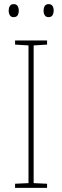

<svg xmlns="http://www.w3.org/2000/svg" viewBox="-20 -961 300 930"><path d="M208 -51H53V-71L118 -74V-741L53 -745V-765H208V-745L143 -741V-74L208 -71ZM22 -910Q22 -922 27.5 -931.5Q33 -941 46 -941Q60 -941 65.5 -931.5Q71 -922 71 -910Q71 -896 65.5 -887Q60 -878 46 -878Q33 -878 27.5 -887.5Q22 -897 22 -910ZM191 -910Q191 -922 196.5 -931.5Q202 -941 215 -941Q229 -941 234.5 -932Q240 -923 240 -910Q240 -897 234.5 -887.5Q229 -878 215 -878Q202 -878 196.5 -887.5Q191 -897 191 -910Z"/></svg>

Font: Noto Sans Tamil UI SemiCondensed Thin
Style: Regular
Weight: 100
Width: 4
Designer: Jelle Bosma - Monotype Design Team
Foundry: Monotype Imaging Inc.
Version: Version 2.004; ttfautohint (v1.8.4.7-5d5b)